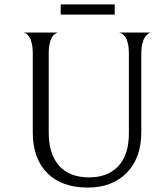

<svg xmlns="http://www.w3.org/2000/svg" viewBox="-20 -835 752 867"><path d="M254 -769V-815H498V-769ZM618 -595V-239Q618 -121 552 -54.5Q486 12 377 12Q258 12 193 -54Q128 -120 128 -237V-595Q128 -620 123.5 -639Q119 -658 113 -667Q107 -676 101 -681Q95 -686 90 -687L86 -688H242Q240 -688 237.5 -687Q235 -686 227.5 -681Q220 -676 214.5 -667Q209 -658 204.5 -640Q200 -622 200 -598V-237Q200 -140 246.5 -87Q293 -34 383 -34Q466 -34 514 -84.5Q562 -135 562 -234V-595Q562 -620 557.5 -639Q553 -658 546.5 -667Q540 -676 533.5 -681Q527 -686 522 -687L518 -688H662Q660 -688 657 -687Q654 -686 646.5 -680.5Q639 -675 633.5 -666Q628 -657 623 -638.5Q618 -620 618 -595Z"/></svg>

Font: Bellefair
Style: Regular
Weight: 400
Designer: Nick Shinn, Liron Lavi Turkenic
Foundry: Shinntype
Version: Version 1.003;PS 001.003;hotconv 1.0.88;makeotf.lib2.5.64775